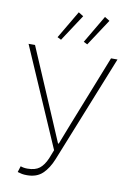

<svg xmlns="http://www.w3.org/2000/svg" viewBox="-96 -924 673 995"><g transform="rotate(10 241.0 -427.0)"><path d="M118 12Q102 12 91.5 10Q81 8 68 4L78 -28Q86 -25 95 -23.5Q104 -22 114 -22Q155 -22 177.5 -39.5Q200 -57 216 -94L234 -140L8 -660H42L202 -286L248 -178H252L294 -286L442 -660H476L250 -96Q230 -46 199.5 -17Q169 12 118 12ZM170 -710 150 -720 236 -866 262 -850ZM308 -710 288 -720 374 -866 400 -850Z"/></g></svg>

Font: Source Sans 3 Variable
Style: Regular
Weight: 200
Designer: Paul D. Hunt
Foundry: Adobe Systems Incorporated
Version: Version 3.026